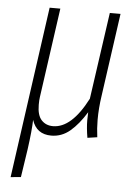

<svg xmlns="http://www.w3.org/2000/svg" viewBox="-52 -563 585 804"><g transform="rotate(5 240.5 -161.5)"><path d="M365 -72Q365 -36 370 1L329 7Q322 -34 322 -66Q322 -87 323 -100Q291 -48 256 -18.5Q221 11 177 11Q115 11 96 -48Q95 -4 84 76L66 195L23 199L124 -522H169L116 -146Q114 -134 114 -113Q114 -69 132.5 -49Q151 -29 181 -29Q259 -29 325 -157L377 -522H422L373 -174Q365 -121 365 -72Z"/></g></svg>

Font: Fira Sans Extra Condensed ExtraLight
Style: Italic
Weight: 275
Width: 3
Italic angle: -8°
Designer: Carrois Corporate & Edenspiekermann AG
Foundry: Carrois Corporate GbR & Edenspiekermann AG
Version: Version 4.203